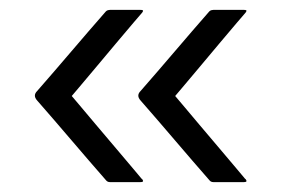

<svg xmlns="http://www.w3.org/2000/svg" viewBox="-20 -530 601 388"><path d="M411 -162Q406 -162 403 -166Q368 -206 333.5 -246.5Q299 -287 264 -327Q255 -337 264 -346Q299 -386 333.5 -426.5Q368 -467 403 -507Q405 -509 407.5 -509.5Q410 -510 411 -510Q424 -510 443.5 -510Q463 -510 473 -510Q479 -510 478 -507.5Q477 -505 475 -503Q474 -502 459.5 -485Q445 -468 424 -443Q403 -418 382.5 -393.5Q362 -369 348 -352.5Q334 -336 334 -336Q334 -336 348 -319.5Q362 -303 382.5 -278.5Q403 -254 424 -229.5Q445 -205 459.5 -187.5Q474 -170 475 -169Q477 -168 478 -165Q479 -162 473 -162Q463 -162 443.5 -162Q424 -162 411 -162ZM202 -162Q197 -162 194 -166Q159 -206 124.5 -246.5Q90 -287 55 -327Q46 -337 55 -346Q90 -386 124.5 -426.5Q159 -467 194 -507Q196 -509 198.5 -509.5Q201 -510 202 -510Q215 -510 234.5 -510Q254 -510 264 -510Q270 -510 269 -507.5Q268 -505 266 -503Q265 -502 250.5 -485Q236 -468 215 -443Q194 -418 173.5 -393.5Q153 -369 139 -352.5Q125 -336 125 -336Q125 -336 139 -319.5Q153 -303 173.5 -278.5Q194 -254 215 -229.5Q236 -205 250.5 -187.5Q265 -170 266 -169Q268 -168 269 -165Q270 -162 264 -162Q254 -162 234.5 -162Q215 -162 202 -162Z"/></svg>

Font: Glory
Style: Regular
Weight: 400
Designer: Robert Leuschke
Foundry: Robert Leuschke
Version: Version 1.011